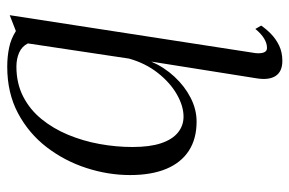

<svg xmlns="http://www.w3.org/2000/svg" viewBox="-158 -408 820 544"><g transform="rotate(-90 252.0 -136.0)"><path d="M373.5 178Q372 193 375.5 201.8Q379 210.5 388 210.5Q401.5 210.5 415 202.2Q428.5 194 442 177.5L451.5 194Q442 208 428 221.8Q414 235.5 395 244.8Q376 254 351.5 254Q321.5 254 309 235.2Q296.5 216.5 302 181.5L349.5 -117.5Q333.5 -80.5 306.5 -51.5Q279.5 -22.5 246.8 -5.8Q214 11 179.5 11Q130.5 11 96.8 -11Q63 -33 45.5 -75Q28 -117 28 -177.5Q28 -239.5 48 -301.2Q68 -363 107 -413.8Q146 -464.5 203.2 -495Q260.5 -525.5 335 -525.5Q363.5 -525.5 388.8 -520.2Q414 -515 436 -501L481 -518.5ZM401 -467Q392.5 -484 374.8 -491.8Q357 -499.5 335.5 -499.5Q288 -499.5 250.8 -480.5Q213.5 -461.5 186.5 -428.2Q159.5 -395 142 -352.8Q124.5 -310.5 116 -263.8Q107.5 -217 107.5 -170.5Q107.5 -121.5 118.2 -89.5Q129 -57.5 148.5 -41.8Q168 -26 193.5 -26Q223.5 -26 256.8 -45Q290 -64 317.5 -99Q345 -134 358 -180.5Z"/></g></svg>

Font: Merriweather 120pt Light
Style: Italic
Weight: 300
Italic angle: -7.8°
Version: Version 2.101